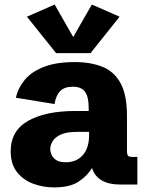

<svg xmlns="http://www.w3.org/2000/svg" viewBox="-20 -816 654 849"><path d="M219.7 12.7Q169.9 12.7 126 -3.9Q82 -20.5 54.7 -55.7Q27.3 -90.8 27.3 -147Q27.3 -237.8 104.2 -281.5Q181.2 -325.2 312.5 -325.2H372.1V-340.8Q372.1 -388.2 355.7 -410.4Q339.4 -432.6 301.8 -432.6Q265.1 -432.6 246.1 -413.1Q227.1 -393.6 221.2 -356L50.3 -383.8Q60.1 -427.7 90.1 -463.6Q120.1 -499.5 174.6 -520.5Q229 -541.5 311 -541.5Q382.8 -541.5 434.6 -520Q486.3 -498.5 513.9 -446.8Q541.5 -395 541.5 -303.7V-149.4Q541.5 -132.8 546.1 -127.4Q550.8 -122.1 565.9 -122.1H587.4V0H511.2Q410.6 0 386.7 -73.2Q367.7 -40 328.9 -13.7Q290 12.7 219.7 12.7ZM271 -98.6Q318.4 -98.6 346.2 -130.1Q374 -161.6 374 -218.8V-232.9H320.8Q273.9 -232.9 248.3 -220.7Q222.7 -208.5 212.4 -190.9Q202.1 -173.3 202.1 -157.2Q202.1 -146 207.5 -132.6Q212.9 -119.1 227.5 -108.9Q242.2 -98.6 271 -98.6ZM221.7 -795.9 303.7 -652.3 386.2 -795.9 508.8 -742.2 380.4 -581.1H228L99.1 -742.2Z"/></svg>

Font: Schibsted Grotesk ExtraBold
Style: Regular
Weight: 800
Designer: Bakken & Baeck AS, Henrik Kongsvoll
Foundry: Schibsted ASA
Version: Version 1.100; ttfautohint (v1.8.4.7-5d5b);gftools[0.9.25]